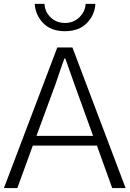

<svg xmlns="http://www.w3.org/2000/svg" viewBox="-22 -960 661 980"><path d="M164.1 -266.6H453.1L356.4 -534.2Q349.6 -554.7 333.5 -599.1Q317.4 -643.6 311.5 -661.1H306.6Q301.8 -648.4 285.6 -602.1Q269.5 -555.7 262.7 -534.2ZM-2 0 270.5 -717.8H347.7L619.1 0H550.8L472.7 -216.8H145.5L66.4 0ZM155.3 -940.4H205.1Q207 -899.4 236.8 -871.1Q266.6 -842.8 309.6 -842.8Q353.5 -842.8 383.3 -872.1Q413.1 -901.4 415 -940.4H464.8Q461.9 -883.8 421.4 -842.3Q380.9 -800.8 309.6 -800.8Q237.3 -800.8 197.8 -842.8Q158.2 -884.8 155.3 -940.4Z"/></svg>

Font: Gothic A1 Light
Style: Regular
Weight: 300
Version: Version 2.50